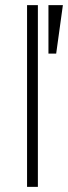

<svg xmlns="http://www.w3.org/2000/svg" viewBox="-20 -725 264 745"><path d="M85 0V-705H127V0ZM198 -517H168V-705H224Z"/></svg>

Font: wassup Sans
Style: Light
Weight: 200
Version: Version 2.001